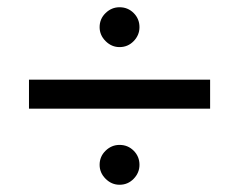

<svg xmlns="http://www.w3.org/2000/svg" viewBox="-20 -525 663 530"><path d="M255 -450Q255 -473 271.5 -489Q288 -505 310 -505Q333 -505 349 -489Q365 -473 365 -450Q365 -428 349 -411.5Q333 -395 310 -395Q288 -395 271.5 -411.5Q255 -428 255 -450ZM60 -225V-305H560V-225ZM255 -70Q255 -93 271.5 -109Q288 -125 310 -125Q333 -125 349 -109Q365 -93 365 -70Q365 -48 349 -31.5Q333 -15 310 -15Q288 -15 271.5 -31.5Q255 -48 255 -70Z"/></svg>

Font: Jost*
Style: Regular
Weight: 400
Version: Version 3.7